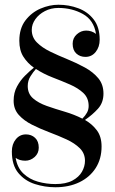

<svg xmlns="http://www.w3.org/2000/svg" viewBox="-20 -780 486 810"><path d="M408.5 -162Q408.5 -110 383.8 -71.2Q359 -32.5 315 -11.2Q271 10 213.5 10Q169.5 10 127.2 -3.5Q85 -17 57.5 -50Q30 -83 30 -141Q30 -172 46.8 -192.5Q63.5 -213 89.5 -213Q112.5 -213 128 -198.5Q143.5 -184 143.5 -157Q143.5 -133 126 -117.5Q108.5 -102 86.5 -102Q62.5 -102 46 -114Q53 -72 78.8 -47.8Q104.5 -23.5 140.2 -13.5Q176 -3.5 213.5 -3.5Q258 -3.5 285.5 -18.2Q313 -33 325.8 -55.5Q338.5 -78 338.5 -101.5Q338.5 -133 316.8 -154.5Q295 -176 260.8 -191.8Q226.5 -207.5 188 -222Q149.5 -236.5 115.2 -253.8Q81 -271 59.2 -295.2Q37.5 -319.5 37.5 -355Q37.5 -389 51.8 -415.2Q66 -441.5 86 -461.2Q106 -481 123 -494.5Q96 -513.5 78.8 -540.5Q61.5 -567.5 61.5 -608Q61.5 -660 87.2 -693.8Q113 -727.5 151 -743.8Q189 -760 226.5 -760Q270.5 -760 310.2 -745.2Q350 -730.5 375.2 -698Q400.5 -665.5 400.5 -612.5Q400.5 -582 383.8 -561Q367 -540 340.5 -540Q317.5 -540 302 -554.2Q286.5 -568.5 286.5 -595.5Q286.5 -619.5 304 -635.2Q321.5 -651 343.5 -651Q366.5 -651 385 -637Q376 -695 330 -720.8Q284 -746.5 226.5 -746.5Q195 -746.5 169.5 -733.2Q144 -720 129 -698.8Q114 -677.5 114 -654Q114 -622.5 135.8 -600.8Q157.5 -579 192 -562.2Q226.5 -545.5 265.2 -529.8Q304 -514 338.5 -495Q373 -476 394.8 -449.8Q416.5 -423.5 416.5 -385Q416.5 -347 393.5 -321.5Q370.5 -296 338.5 -274Q369 -256.5 388.8 -230Q408.5 -203.5 408.5 -162ZM97 -417Q97 -384.5 119.5 -365Q142 -345.5 177.5 -333Q213 -320.5 253 -308.8Q293 -297 327.5 -279.5Q340 -292 347 -304.8Q354 -317.5 354 -333Q354 -366.5 331.8 -387.5Q309.5 -408.5 275 -423.5Q240.5 -438.5 202.2 -453.2Q164 -468 131.5 -489Q120.5 -477 108.8 -458.5Q97 -440 97 -417Z"/></svg>

Font: Bodoni Moda 16pt
Style: Regular
Weight: 400
Version: Version 2.3